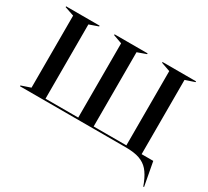

<svg xmlns="http://www.w3.org/2000/svg" viewBox="-130 -713 1144 1057"><g transform="rotate(30 442.0 -184.5)"><path d="M15 -5 74 -25V-483L15 -503V-508H228V-503L171 -483V-11H379V-483L323 -503V-508H533V-503L477 -483V-11H685V-483L628 -503V-508H841V-503L782 -483V-11H856L884 139H879L871 118Q853 74 831 49Q809 24 775.5 12Q742 0 687 0H15Z"/></g></svg>

Font: Nyght Serif
Style: Regular
Weight: 400
Designer: Maksym Kobuzan
Version: Version 0.410